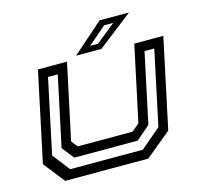

<svg xmlns="http://www.w3.org/2000/svg" viewBox="-101 -796 938 904"><g transform="rotate(-15 368.0 -344.0)"><path d="M108 0 27 -103 120 -540H261.5L183 -172L207 -141.5H474L511 -172L589.5 -540H731L638 -103L513 0ZM145 -47H499L597.5 -131L674.5 -493.5H627L554.5 -153L486.5 -94.5H178L131.5 -153L204 -493.5H156.5L79.5 -131ZM310 -556 460 -688H603.5L433.5 -556ZM386 -583.5H424.5L519 -660H474.5Z"/></g></svg>

Font: Tourney Expanded Medium
Style: Italic
Weight: 500
Width: 7
Italic angle: -12°
Designer: Tyler Finck
Foundry: Etcetera Type Co
Version: Version 1.010; ttfautohint (v1.8.3)